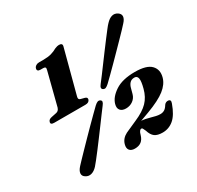

<svg xmlns="http://www.w3.org/2000/svg" viewBox="-156 -900 1128 1097"><g transform="rotate(-30 408.0 -351.5)"><path d="M195 -648H213Q223.5 -648 226.8 -643.2Q230 -638.5 226 -625L171.5 -411.5Q168 -401 162.2 -395.5Q156.5 -390 148 -388.5L116.5 -382Q95.5 -378.5 91.5 -363.5Q86 -346 111.5 -346H317Q341.5 -346 347 -363.5Q351 -377.5 334 -382L309 -388.5Q301.5 -390.5 299 -395.8Q296.5 -401 299.5 -411.5L375 -697Q381 -718 356.5 -718Q351 -718 344.8 -716.5Q338.5 -715 330 -711.5Q311 -700.5 289.8 -694.5Q268.5 -688.5 236 -688.5H209Q196.5 -688.5 187.8 -682.8Q179 -677 176.5 -668Q173.5 -659 178 -653.5Q182.5 -648 195 -648ZM485.5 -385Q473 -374 465 -371.2Q457 -368.5 448 -374Q441.5 -378.5 442 -386Q442.5 -393.5 452.5 -406Q465.5 -422.5 483.8 -447Q502 -471.5 523 -499.8Q544 -528 565.5 -557Q587 -586 606.5 -611.5Q626 -637 641 -656.5Q656 -676 664.5 -684.5Q683.5 -705 702.5 -710.5Q721.5 -716 739.5 -704.5Q757 -693 755.8 -676Q754.5 -659 735.5 -639Q727.5 -630 710.8 -612.2Q694 -594.5 671 -571Q648 -547.5 622.5 -521.5Q597 -495.5 571.5 -469.8Q546 -444 523.8 -422.2Q501.5 -400.5 485.5 -385ZM366.5 -313Q378.5 -324 387 -327Q395.5 -330 404 -325Q411.5 -320 410.5 -312.2Q409.5 -304.5 399.5 -292Q387 -275.5 368.8 -251Q350.5 -226.5 329.8 -198.2Q309 -170 287.2 -141Q265.5 -112 245.8 -86Q226 -60 210.8 -40.8Q195.5 -21.5 187 -12Q168.5 8 148.8 13.2Q129 18.5 111.5 7Q94.5 -3.5 96 -20.8Q97.5 -38 116 -58Q124.5 -67.5 141.8 -85.5Q159 -103.5 182 -127.2Q205 -151 230.5 -177Q256 -203 281.5 -228.8Q307 -254.5 329 -276.2Q351 -298 366.5 -313ZM470 -79 449.5 -92.5 520 -124Q578 -149 608 -180Q638 -211 650.5 -259Q662.5 -304 658.5 -322.5Q654.5 -341 636.5 -341Q617 -341 605.8 -329Q594.5 -317 589.5 -296L581 -264.5Q574.5 -240.5 554.5 -226Q534.5 -211.5 508 -211.5Q483 -211.5 471.2 -225.8Q459.5 -240 466.5 -265Q477.5 -304.5 525 -336Q572.5 -367.5 654.5 -367.5Q732 -367.5 761 -337.2Q790 -307 777 -260Q766.5 -221.5 727.2 -190.5Q688 -159.5 605 -128.5ZM399 -38Q408 -71.5 442.8 -89.5Q477.5 -107.5 538.5 -107.5Q556.5 -107.5 572.8 -104.2Q589 -101 604.2 -96.5Q619.5 -92 634 -88.8Q648.5 -85.5 662 -85.5Q677 -85.5 689 -92.5Q701 -99.5 712 -118Q717 -125 723.8 -128Q730.5 -131 736.5 -130.5Q758.5 -129.5 748.5 -104.5Q726 -41.5 694.2 -14.5Q662.5 12.5 621 12.5Q587 12.5 569.2 -0.8Q551.5 -14 542 -45.5Q536 -57.5 533.5 -63Q531 -68.5 525.5 -68.5Q519 -68.5 513.5 -61.2Q508 -54 504 -38.5Q496.5 -12.5 480.2 0Q464 12.5 437.5 12.5Q413.5 12.5 403 -1Q392.5 -14.5 399 -38Z"/></g></svg>

Font: Fraunces
Style: Bold Italic
Weight: 700
Italic angle: -16°
Version: Version 1.000;[b76b70a41]